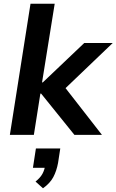

<svg xmlns="http://www.w3.org/2000/svg" viewBox="-20 -725 626 1032"><path d="M33 0 144 -705H274L206 -282H210L433 -494H586L309 -229L310 -280L528 0H380L201 -222H197L162 0ZM211 287 171 251Q197 230 208.5 208.5Q220 187 223 162L246 177H157L173 73H304L292 151Q284 194 266.5 227Q249 260 211 287Z"/></svg>

Font: Nunito Sans 10pt
Style: Bold Italic
Weight: 700
Italic angle: -9°
Designer: Vernon Adams
Foundry: Vernon Adams
Version: Version 3.101;gftools[0.9.27]